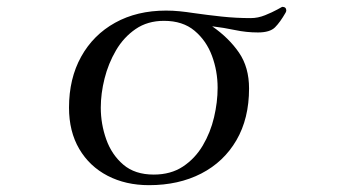

<svg xmlns="http://www.w3.org/2000/svg" viewBox="-20 -549 1040 562"><path d="M617 -292Q617 -341 600.5 -385.5Q584 -430 549.5 -459Q515 -488 460 -488Q412 -488 377 -464Q342 -440 319.5 -401.5Q297 -363 286 -319Q275 -275 275 -234Q275 -186 291 -141Q307 -96 341 -67Q375 -38 430 -38Q480 -38 515.5 -61.5Q551 -85 573.5 -123Q596 -161 606.5 -205.5Q617 -250 617 -292ZM818 -518Q818 -516 816 -512Q800 -484 785 -469Q770 -454 735 -454Q701 -454 668 -461Q635 -468 601 -472Q650 -438 679.5 -395Q709 -352 709 -290Q709 -202 672 -138.5Q635 -75 569 -41Q503 -7 416 -7Q348 -7 295 -34.5Q242 -62 212 -113Q182 -164 182 -234Q182 -319 217.5 -383Q253 -447 317 -482.5Q381 -518 466 -518Q486 -518 506 -516Q526 -514 545 -511Q587 -505 629 -500.5Q671 -496 714 -496Q735 -496 756 -504.5Q777 -513 791.5 -521Q806 -529 806 -529Q818 -529 818 -518Z"/></svg>

Font: Kaisei Opti
Style: Regular
Weight: 400
Designer: Font-Kai, 金井和夫
Foundry: KAZUO KANAI
Version: Version 5.003